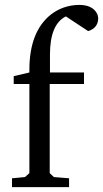

<svg xmlns="http://www.w3.org/2000/svg" viewBox="-20 -764 421 784"><path d="M29 0V-36L82 -41L100 -57V-421H36V-453L100 -468Q100 -468 100 -479Q100 -634 187 -704Q237 -743 303 -744Q357 -744 376 -709Q381 -699 381 -687Q379 -649 340 -637L249 -697Q184 -665 184 -541V-468H323V-421H183V-57L200 -41L262 -36V0Z"/></svg>

Font: Khartiya
Style: Regular
Weight: 500
Version: Version 1.0.1